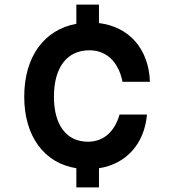

<svg xmlns="http://www.w3.org/2000/svg" viewBox="-20 -723 740 840"><path d="M314 97H413V13C531 -5 612 -93 623 -222H503C482 -147 433 -103 365 -103C271 -103 216 -175 216 -300C216 -428 273 -503 371 -503C446 -503 499 -452 516 -365H636C631 -509 545 -606 413 -622V-703H314V-619C173 -593 86 -475 86 -300C86 -126 174 -9 314 13Z"/></svg>

Font: Martian Mono Std Md
Style: Regular
Weight: 500
Monospace: yes
Designer: Roman Shamin
Foundry: Evil Martians
Version: Version 1.000